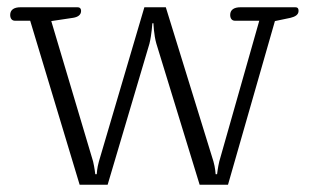

<svg xmlns="http://www.w3.org/2000/svg" viewBox="-20 -508 849 528"><path d="M199 0H276L391 -388C397 -412 399 -444 399 -444H402C402 -444 403 -412 410 -388L529 0H607L736 -450L779 -459C791 -462 801 -467 801 -478C801 -483 800 -488 792 -488H641C625 -488 613 -482 613 -467C613 -457 618 -451 626 -451H693L583 -64C579 -47 577 -29 577 -29H573C573 -29 572 -47 567 -64L436 -488H377L252 -64C247 -47 246 -29 246 -29H242C242 -29 240 -47 236 -64L121 -450L181 -459C194 -461 203 -467 203 -478C203 -483 201 -488 193 -488H36C20 -488 8 -482 8 -467C8 -457 13 -451 21 -451H63Z"/></svg>

Font: Maitree Light
Style: Regular
Weight: 300
Designer: CadsonDemak Team
Foundry: CadsonDemak
Version: Version 1.000;PS 001.000;hotconv 1.0.88;makeotf.lib2.5.64775